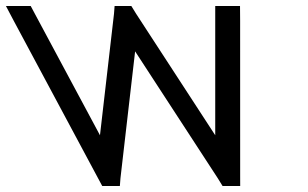

<svg xmlns="http://www.w3.org/2000/svg" viewBox="-126 -603 1030 643"><path d="M-79.8 -533 200.3 -10 216.4 20H275.4L277.4 -6L326.5 -431L603.4 -6L619.4 20H678.4L678.3 -10L678.2 -533L677.8 -583H594.8L594.8 -553L594.8 -150L329.8 -557L313.8 -583H257.8L255.8 -557L208.8 -150L-7.2 -553L-23.2 -583H-106.2Z"/></svg>

Font: Nordica Advanced
Style: RegularLObl
Weight: 300
Version: Version 1.07